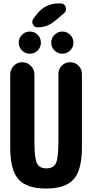

<svg xmlns="http://www.w3.org/2000/svg" viewBox="-20 -1095 540 1125"><path d="M280.3 -844.7Q280.3 -872.1 299.3 -891.1Q318.4 -910.2 345.2 -910.2Q372.1 -910.2 391.1 -891.1Q410.2 -872.1 410.2 -845.2Q410.2 -818.4 391.1 -799.3Q372.1 -780.3 345.2 -780.3Q318.4 -780.3 299.3 -799.3Q280.3 -818.4 280.3 -844.7ZM89.8 -844.7Q89.8 -872.1 108.9 -891.1Q127.9 -910.2 154.8 -910.2Q181.6 -910.2 200.7 -891.1Q219.7 -872.1 219.7 -845.2Q219.7 -818.4 200.7 -799.3Q181.6 -780.3 154.8 -780.3Q127.9 -780.3 108.9 -799.3Q89.8 -818.4 89.8 -844.7ZM356.4 -1018.6 304.7 -974.6Q258.8 -934.6 200.2 -934.6Q181.6 -934.6 172.9 -951.7Q164.1 -968.8 174.8 -984.4L191.4 -1005.9Q241.2 -1075.2 325.2 -1075.2H335Q357.4 -1075.2 364.7 -1053.7Q372.1 -1032.2 356.4 -1018.6ZM460 -661.1V-230.5Q460 -98.6 411.1 -44.4Q362.3 9.8 250 9.8Q137.7 9.8 88.9 -43.9Q40 -97.7 40 -230.5V-659.2Q40 -688.5 61 -709.5Q82 -730.5 110.8 -730.5Q139.6 -730.5 160.6 -709.5Q181.6 -688.5 181.6 -659.2V-269.5Q181.6 -168.9 196.3 -138.7Q210.9 -108.4 252 -108.4Q293 -108.4 307.6 -138.7Q322.3 -168.9 322.3 -269.5V-661.1Q322.3 -690.4 342.3 -710.4Q362.3 -730.5 391.1 -730.5Q419.9 -730.5 439.9 -710.4Q460 -690.4 460 -661.1Z"/></svg>

Font: Rounded-X Mgen+ 1m bold
Style: Bold
Weight: 700
Designer: [Source Han Sans]
Ryoko NISHIZUKA  (kana & ideographs); Paul D. Hunt (Latin, Greek & Cyrillic); Wenlong ZHANG  (bopomofo
Version: Version 1.059.20150602